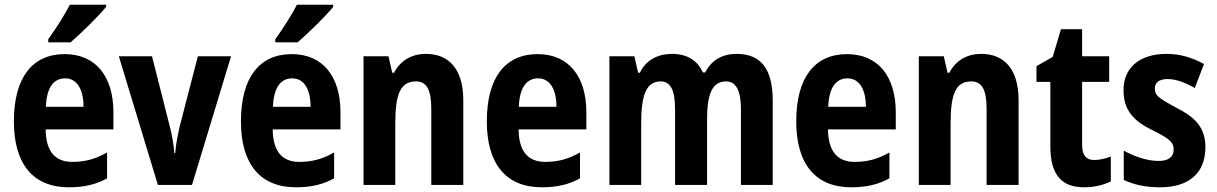

<svg xmlns="http://www.w3.org/2000/svg" viewBox="-20 -786 5173 816"><path d="M431 -757V-766H277C254 -721 219 -667 185 -619V-606H280C327 -647 401 -719 431 -757ZM255 -556C117 -556 39 -456 39 -270C39 -92 118 10 273 10C338 10 388 -2 435 -28V-138C384 -109 340 -98 287 -98C213 -98 175 -144 174 -236H462V-309C462 -462 386 -556 255 -556ZM257 -453C308 -453 335 -405 335 -332H175C178 -417 210 -453 257 -453Z M651 0H796L962 -547H821L743 -246C734 -204 726 -166 725 -135H721C718 -174 711 -213 701 -251L626 -547H485Z M1396 -757V-766H1242C1219 -721 1184 -667 1150 -619V-606H1245C1292 -647 1366 -719 1396 -757ZM1220 -556C1082 -556 1004 -456 1004 -270C1004 -92 1083 10 1238 10C1303 10 1353 -2 1400 -28V-138C1349 -109 1305 -98 1252 -98C1178 -98 1140 -144 1139 -236H1427V-309C1427 -462 1351 -556 1220 -556ZM1222 -453C1273 -453 1300 -405 1300 -332H1140C1143 -417 1175 -453 1222 -453Z M1790 -557C1731 -557 1682 -530 1655 -477H1647L1631 -547H1525V0H1660V-261C1660 -387 1682 -440 1748 -440C1796 -440 1813 -400 1813 -323V0H1949V-360C1949 -491 1889 -557 1790 -557Z M2265 -556C2127 -556 2049 -456 2049 -270C2049 -92 2128 10 2283 10C2348 10 2398 -2 2445 -28V-138C2394 -109 2350 -98 2297 -98C2223 -98 2185 -144 2184 -236H2472V-309C2472 -462 2396 -556 2265 -556ZM2267 -453C2318 -453 2345 -405 2345 -332H2185C2188 -417 2220 -453 2267 -453Z M3111 -557C3050 -557 3004 -531 2977 -478H2967C2946 -526 2904 -557 2836 -557C2775 -557 2724 -530 2700 -477H2692L2676 -547H2570V0H2705V-260C2705 -377 2724 -440 2788 -440C2830 -440 2849 -402 2849 -322V0H2985V-276C2985 -385 3006 -440 3066 -440C3108 -440 3129 -401 3129 -321V0H3264V-359C3264 -494 3213 -557 3111 -557Z M3580 -556C3442 -556 3364 -456 3364 -270C3364 -92 3443 10 3598 10C3663 10 3713 -2 3760 -28V-138C3709 -109 3665 -98 3612 -98C3538 -98 3500 -144 3499 -236H3787V-309C3787 -462 3711 -556 3580 -556ZM3582 -453C3633 -453 3660 -405 3660 -332H3500C3503 -417 3535 -453 3582 -453Z M4150 -557C4091 -557 4042 -530 4015 -477H4007L3991 -547H3885V0H4020V-261C4020 -387 4042 -440 4108 -440C4156 -440 4173 -400 4173 -323V0H4309V-360C4309 -491 4249 -557 4150 -557Z M4630 -106C4596 -106 4579 -126 4579 -169V-438H4694V-547H4579V-662H4489L4454 -544L4385 -505V-438H4444V-165C4444 -41 4493 10 4588 10C4632 10 4671 0 4701 -15V-121C4676 -111 4652 -106 4630 -106Z M5103 -161C5103 -249 5053 -291 4978 -329C4902 -370 4888 -381 4888 -409C4888 -435 4906 -450 4942 -450C4982 -450 5020 -433 5058 -412L5097 -514C5045 -542 4995 -557 4938 -557C4825 -557 4755 -500 4755 -403C4755 -319 4796 -273 4875 -234C4956 -195 4968 -178 4968 -151C4968 -119 4947 -102 4903 -102C4855 -102 4798 -122 4756 -146V-21C4802 0 4850 10 4910 10C5033 10 5103 -50 5103 -161Z"/></svg>

Font: Noto Sans Arabic UI Cn
Style: Bold
Weight: 700
Width: 3
Designer: Monotype Design Team, Nadine Chahine and Nizar Qandah
Foundry: Monotype Imaging Inc.
Version: Version 2.010